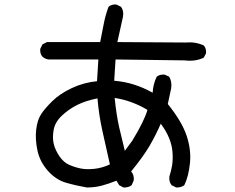

<svg xmlns="http://www.w3.org/2000/svg" viewBox="-20 -809 1040 849"><path d="M364 20Q317 12 272 -1Q227 -14 191.5 -54Q156 -94 145.5 -144Q135 -194 140 -236Q145 -278 161.5 -303.5Q178 -329 211 -361.5Q244 -394 296.5 -419Q349 -444 409 -450L415 -546H195Q180 -548 168 -558Q156 -571 158 -593L168 -613L188 -623H423Q431 -662 438.5 -702Q446 -742 460 -779Q474 -791 495 -789L515 -779Q528 -762 524 -736L499 -623L801 -621Q844 -625 881 -608Q893 -595 891 -573L881 -554Q844 -536 797 -542L491 -546L485 -452Q532 -448 574 -434.5Q616 -421 655 -399Q657 -437 673 -470Q687 -481 708 -479L728 -470Q741 -448 737 -419L722 -349Q784 -272 805 -209.5Q826 -147 820 -88Q814 -29 795 10Q780 21 759 20L739 10Q726 -6 729 -29Q737 -53 741 -77.5Q745 -102 743 -133.5Q741 -165 728.5 -196.5Q716 -228 691 -262Q669 -212 642.5 -166Q616 -120 560 -51Q575 -33 571 -10L562 10Q548 21 526 20L507 10L495 -10Q460 4 429.5 12Q399 20 364 20ZM466 -82Q448 -161 432.5 -231.5Q417 -302 411 -374Q360 -364 322.5 -345.5Q285 -327 254 -298Q223 -269 217 -233.5Q211 -198 218 -171Q225 -144 243.5 -117Q262 -90 288.5 -79Q315 -68 339.5 -63.5Q364 -59 397.5 -62.5Q431 -66 466 -82ZM565 -187Q618 -274 632 -323Q599 -343 562.5 -356.5Q526 -370 487 -376Q495 -298 507 -246Q519 -194 532 -142Z"/></svg>

Font: Kosefont JP
Style: Regular
Weight: 400
Designer: Nozomi Seto 瀬戸のぞみ
Version: Version 3.00;June 19, 2020